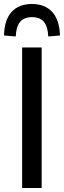

<svg xmlns="http://www.w3.org/2000/svg" viewBox="-33 -943 321 963"><path d="M78 0V-705H176V0ZM46 -760 -13 -765Q-11 -844 25.5 -883.5Q62 -923 127 -923Q192 -923 228.5 -883.5Q265 -844 268 -765L209 -760Q207 -809 187.5 -833Q168 -857 128 -857Q88 -857 68 -833.5Q48 -810 46 -760Z"/></svg>

Font: Nunito Sans 10pt Condensed SemiBold
Style: Regular
Weight: 600
Width: 3
Designer: Vernon Adams
Foundry: Vernon Adams
Version: Version 3.101;gftools[0.9.27]